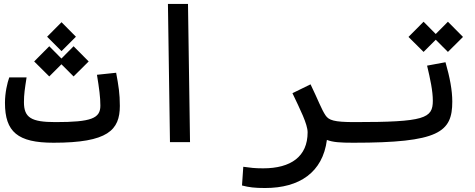

<svg xmlns="http://www.w3.org/2000/svg" viewBox="-20 -713 2384 963"><path d="M248.5 2.9C521.5 2.9 581.1 -60.5 581.1 -182.1C581.1 -243.2 574.7 -282.7 562.5 -348.1L466.3 -337.9C477.5 -268.6 483.4 -226.6 483.4 -183.1C483.4 -119.6 439 -100.6 258.3 -100.6C136.2 -100.6 100.1 -123 100.1 -200.7C100.1 -240.7 104.5 -267.1 113.3 -324.7H26.4C16.6 -297.4 4.9 -247.6 4.9 -197.3C4.9 -51.3 68.8 2.9 248.5 2.9ZM349.1 -329.6 424.8 -404.8 349.1 -481 288.1 -419.4 227.1 -481 151.4 -404.8 227.1 -329.6 288.1 -390.6ZM288.6 -456.5 360.8 -528.8 288.6 -601.6 216.3 -528.8Z M832.5 0H933.1L922.9 -693.4H822.3Z M1619.6 -11.2C1649.9 0.5 1686.5 2.9 1752 2.9C1775.4 2.9 1794.4 -10.3 1794.4 -56.2C1794.4 -90.8 1782.7 -100.6 1757.8 -100.6C1655.3 -100.6 1629.4 -109.9 1612.8 -134.3C1592.3 -164.6 1575.7 -211.4 1537.6 -290L1446.8 -245.6C1484.9 -165 1522.9 -90.8 1522.9 -49.3C1522.9 71.8 1439.5 131.3 1299.8 131.3C1255.9 131.3 1237.3 128.4 1200.2 123.5L1193.8 217.3C1229.5 226.6 1257.3 230 1309.6 230C1482.4 230 1598.6 151.4 1619.6 -11.2Z M1752 2.9C2182.1 2.9 2248.5 -49.8 2248.5 -203.6C2248.5 -259.8 2236.3 -324.7 2214.4 -400.9L2122.1 -383.8C2138.2 -315.9 2150.9 -256.3 2150.9 -208C2150.9 -119.1 2110.4 -100.6 1757.8 -100.6C1746.6 -100.6 1735.8 -87.4 1735.8 -52.7C1735.8 -16.6 1739.3 2.9 1752 2.9ZM2226.6 -452.6 2302.2 -527.8 2226.6 -604 2165.5 -542.5 2104.5 -604 2028.8 -527.8 2104.5 -452.6 2165.5 -513.7Z"/></svg>

Font: Cascadia Mono NF
Style: Regular
Weight: 400
Monospace: yes
Designer: Aaron Bell
Foundry: Saja Typeworks
Version: Version 2404.023